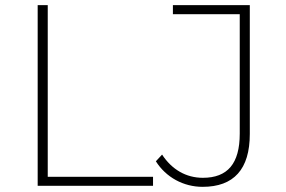

<svg xmlns="http://www.w3.org/2000/svg" viewBox="-20 -720 1109 744"><path d="M573 0V-35H165V-700H126V0ZM765 4C886 4 948 -64 948 -201V-700H650V-665H909V-202C909 -86 862 -31 766 -31C701 -31 646 -63 608 -121L584 -95C623 -33 691 4 765 4Z"/></svg>

Font: Montserrat-Alt1 ExtLt
Style: Regular
Weight: 200
Designer: Differentunic
Foundry: Differentunic
Version: Version 7.222